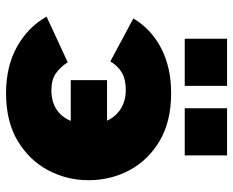

<svg xmlns="http://www.w3.org/2000/svg" viewBox="-88 -673 771 635"><g transform="rotate(90 297.5 -355.5)"><path d="M288 10Q200 10 135 -26Q70 -62 35 -124L186 -194Q202 -169 223 -154.5Q244 -140 278 -140Q352 -140 380 -204H245V-324H379Q366 -353 339.5 -369.5Q313 -386 278 -386Q243 -386 221 -373.5Q199 -361 183 -335L41 -411Q76 -470 139.5 -503Q203 -536 288 -536Q382 -536 446 -498Q510 -460 543 -398Q576 -336 576 -263Q576 -191 543 -129Q510 -67 446 -28.5Q382 10 288 10ZM108 -581V-721H264V-581ZM338 -581V-721H494V-581Z"/></g></svg>

Font: Raleway Black
Style: Regular
Weight: 900
Designer: Matt McInerney, Pablo Impallari, Rodrigo Fuenzalida
Foundry: Matt McInerney, Pablo Impallari, Rodrigo Fuenzalida
Version: Version 4.026